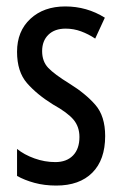

<svg xmlns="http://www.w3.org/2000/svg" viewBox="-20 -633 379 597"><path d="M307 -210Q307 -136 267 -96Q227 -56 155 -56Q118 -56 87 -64.5Q56 -73 33 -86V-170Q55 -152 87 -140.5Q119 -129 152 -129Q187 -129 207 -149.5Q227 -170 227 -207Q227 -239 208.5 -261Q190 -283 145 -308Q95 -339 64 -374.5Q33 -410 33 -472Q33 -536 74.5 -574.5Q116 -613 183 -613Q250 -613 306 -578L276 -513Q255 -527 232 -535.5Q209 -544 184 -544Q150 -544 130.5 -525Q111 -506 111 -474Q111 -442 130 -422Q149 -402 196 -373Q246 -342 276.5 -307Q307 -272 307 -210Z"/></svg>

Font: Noto Sans Malayalam UI ExtraCondensed
Style: Regular
Weight: 400
Width: 2
Designer: Jelle Bosma - Monotype Design Team
Foundry: Monotype Imaging Inc.
Version: Version 2.104; ttfautohint (v1.8.4.7-5d5b)